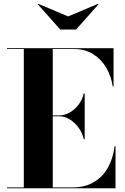

<svg xmlns="http://www.w3.org/2000/svg" viewBox="-20 -1008 668 1028"><path d="M345 -920 504.5 -987.5 507.5 -985 387.5 -850H302.5L182.5 -985L185 -987.5ZM428.5 -263Q421 -296.5 400.8 -324.5Q380.5 -352.5 353 -369Q325.5 -385.5 297 -385.5H262.5V-4.5H367Q435.5 -4.5 483.2 -33.2Q531 -62 558.5 -111.8Q586 -161.5 593.5 -225H598.5V0H17.5V-4.5H107.5V-745.5H17.5V-750H588V-545H583.5Q576 -598.5 549.5 -644.2Q523 -690 479.2 -717.8Q435.5 -745.5 377 -745.5H262.5V-390H297Q325.5 -390 353 -405.5Q380.5 -421 400.8 -447.8Q421 -474.5 428.5 -508H433.5V-263Z"/></svg>

Font: Bodoni* 36pt
Style: Bold
Weight: 700
Version: Version 2.3